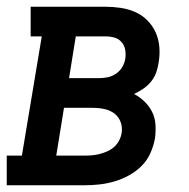

<svg xmlns="http://www.w3.org/2000/svg" viewBox="-42 -550 562 570"><path d="M-22 0V-88H23L82 -442H49V-530H271Q294 -530 317 -526.5Q340 -523 360 -514Q380 -505 395.5 -489.5Q411 -474 420 -454Q429 -434 431 -411Q433 -388 429 -365Q427 -350 422 -335.5Q417 -321 407 -308.5Q397 -296 384 -287Q371 -278 356 -271Q373 -262 387 -248.5Q401 -235 409.5 -218Q418 -201 419.5 -180.5Q421 -160 418 -139Q414 -117 404.5 -95.5Q395 -74 378.5 -57.5Q362 -41 341 -29.5Q320 -18 298 -11.5Q276 -5 253.5 -2.5Q231 0 209 0ZM163 -318H251Q264 -318 277 -320.5Q290 -323 302 -331Q314 -339 321 -351Q328 -363 330 -376Q332 -390 329.5 -403Q327 -416 318.5 -425.5Q310 -435 297.5 -438.5Q285 -442 271 -442H183ZM125 -88H209Q220 -88 231.5 -89Q243 -90 254.5 -93Q266 -96 277 -101Q288 -106 297 -114Q306 -122 311.5 -132.5Q317 -143 319 -154Q322 -172 316 -188Q310 -204 297 -213.5Q284 -223 267 -226.5Q250 -230 232 -230H148Z"/></svg>

Font: Iosevka Slab Semibold Oblique
Style: Regular
Weight: 600
Italic angle: -9°
Monospace: yes
Designer: Belleve Invis
Foundry: Belleve Invis
Version: Version 11.1.1; ttfautohint (v1.8.3)